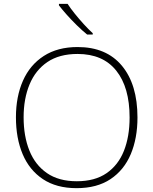

<svg xmlns="http://www.w3.org/2000/svg" viewBox="-20 -1021 799 1000"><path d="M696 -409Q696 -301 661 -218Q626 -135 555.5 -88Q485 -41 379 -41Q274 -41 203.5 -88Q133 -135 98 -218Q63 -301 63 -410Q63 -518 99.5 -600.5Q136 -683 208 -729.5Q280 -776 384 -776Q534 -776 615 -678.5Q696 -581 696 -409ZM103 -410Q103 -312 133 -237Q163 -162 224.5 -119.5Q286 -77 380 -77Q474 -77 535 -119Q596 -161 625.5 -235.5Q655 -310 655 -409Q655 -566 585.5 -653Q516 -740 384 -740Q289 -740 227 -698Q165 -656 134 -581.5Q103 -507 103 -410ZM332 -1001Q346 -979 368.5 -951Q391 -923 416 -895.5Q441 -868 463 -848V-841H434Q408 -862 380 -889.5Q352 -917 327.5 -944.5Q303 -972 287 -993V-1001Z"/></svg>

Font: Noto Sans Tamil UI ExtraLight
Style: Regular
Weight: 200
Designer: Jelle Bosma - Monotype Design Team
Foundry: Monotype Imaging Inc.
Version: Version 2.004; ttfautohint (v1.8.4.7-5d5b)